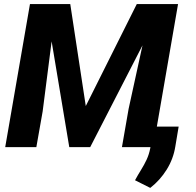

<svg xmlns="http://www.w3.org/2000/svg" viewBox="-20 -731 973 954"><path d="M205.6 -710.9H329.1L406.2 -204.1L659.7 -710.9H793.5L428.2 0H324.2ZM128.9 -710.9H260.3L191.9 -177.2L160.6 0H5.9ZM732.9 -710.9H864.7L741.7 0H585.9L619.1 -190.4ZM867.7 -102.1 851.1 -2.9Q841.3 58.6 808.3 111.6Q775.4 164.6 726.6 202.6L650.9 164.6Q665.5 137.7 680.9 113Q696.3 88.4 708.5 62.3Q720.7 36.1 726.6 5.4L745.6 -102.1Z"/></svg>

Font: Roboto ExtraBold
Style: Italic
Weight: 800
Designer: Christian Robertson
Foundry: Google
Version: Version 3.009; 2024